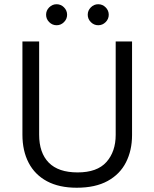

<svg xmlns="http://www.w3.org/2000/svg" viewBox="-20 -869 723 899"><path d="M339.2 10Q256.7 10 200 -20.4Q143.3 -50.8 114.2 -106.7Q85 -162.5 85 -238.3V-675H163.3V-238.3Q163.3 -153.3 208.3 -107.5Q253.3 -61.7 343.3 -61.7Q435 -61.7 478.3 -110.4Q521.7 -159.2 521.7 -237.5V-675H598.3V-236.7Q598.3 -165 570 -109.2Q541.7 -53.3 484.2 -21.7Q426.7 10 339.2 10ZM440 -750.8Q420 -750.8 405.4 -765.4Q390.8 -780 390.8 -800Q390.8 -820 405.4 -834.6Q420 -849.2 440 -849.2Q460 -849.2 474.6 -834.6Q489.2 -820 489.2 -800Q489.2 -780 474.6 -765.4Q460 -750.8 440 -750.8ZM245 -750.8Q225 -750.8 210.4 -765.4Q195.8 -780 195.8 -800Q195.8 -820 210.4 -834.6Q225 -849.2 245 -849.2Q265 -849.2 279.6 -834.6Q294.2 -820 294.2 -800Q294.2 -780 279.6 -765.4Q265 -750.8 245 -750.8Z"/></svg>

Font: Funnel Sans Light
Style: Regular
Weight: 300
Designer: NORD ID, Kristian Moeller
Foundry: Dicotype
Version: Version 1.000